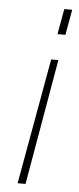

<svg xmlns="http://www.w3.org/2000/svg" viewBox="-53 -553 326 797"><g transform="rotate(5 109.5 -154.5)"><path d="M163 -417 182 -523H215L196 -417ZM52 214 146 -310H176L85 214Z"/></g></svg>

Font: Tomorrow ExtraLight
Style: Italic
Weight: 275
Italic angle: -10°
Designer: Tony de Marco, Monica Rizzolli
Foundry: Just in Type
Version: Version 2.002